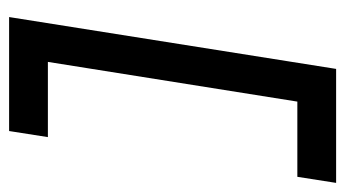

<svg xmlns="http://www.w3.org/2000/svg" viewBox="-184 -486 740 411"><g transform="rotate(90 185.5 -280.0)"><path d="M16 70H260L273 -13H112L197 -547H358L371 -630H127Z"/></g></svg>

Font: Charger Sport
Style: SeBdNrwObl
Weight: 600
Designer: Jasper
Foundry: Cannot Into Space Fonts
Version: Version 1.1